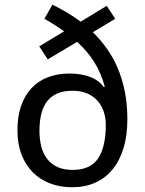

<svg xmlns="http://www.w3.org/2000/svg" viewBox="-20 -787 617 817"><path d="M522 -279.8Q522 -210.4 505.6 -156.7Q489.3 -103 458.7 -65.9Q428.2 -28.8 384.8 -9.5Q341.3 9.8 287.1 9.8Q236.3 9.8 193.6 -6.3Q150.9 -22.5 119.9 -53.5Q88.9 -84.5 71.5 -129.6Q54.2 -174.8 54.2 -232.9Q54.2 -291 69.6 -335.9Q85 -380.9 113.8 -411.6Q142.6 -442.4 183.6 -458.3Q224.6 -474.1 275.9 -474.1Q325.7 -474.1 363.3 -459.7Q400.9 -445.3 421.9 -416L425.8 -418Q410.6 -475.6 381.3 -522.5Q352.1 -569.3 308.1 -608.9L183.1 -534.2L147 -589.8L252.9 -653.8Q233.4 -667.5 212.6 -680.9Q191.9 -694.3 168.9 -707L203.1 -767.1Q234.9 -751.5 264.6 -733.9Q294.4 -716.3 323.2 -694.8L434.1 -762.2L470.2 -707L375 -649.9Q407.7 -618.2 434.8 -580.1Q461.9 -542 481.2 -496.3Q500.5 -450.7 511.2 -396.7Q522 -342.8 522 -279.8ZM430.2 -256.8Q430.2 -284.2 421.9 -310.3Q413.6 -336.4 396.5 -356.4Q379.4 -376.5 352.5 -388.7Q325.7 -400.9 289.1 -400.9Q251.5 -400.9 224.9 -389.6Q198.2 -378.4 181.2 -356.9Q164.1 -335.4 156 -303.5Q147.9 -271.5 147.9 -230Q147.9 -192.9 156 -162.4Q164.1 -131.8 181.4 -109.9Q198.7 -87.9 225.3 -75.9Q252 -64 289.1 -64Q364.3 -64 397.2 -112.5Q430.2 -161.1 430.2 -256.8Z"/></svg>

Font: Droid Sans
Style: Regular
Weight: 400
Version: Version 1.00 build 113